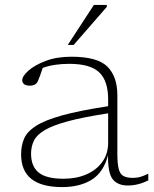

<svg xmlns="http://www.w3.org/2000/svg" viewBox="-20 -752 626 782"><path d="M500 3.5Q460 3.5 439.5 -21.5Q419 -46.5 420 -120Q402 -50.5 353.8 -20.2Q305.5 10 233 10Q66 10 66 -123Q66 -158.5 78 -187Q90 -215.5 125.8 -238.8Q161.5 -262 232.2 -281.8Q303 -301.5 420.5 -319.5V-347Q420.5 -422.5 384.2 -457.2Q348 -492 262 -492Q199.5 -492 154 -475.5Q149 -460 143.8 -445.8Q138.5 -431.5 134.5 -422Q129.5 -411 120.8 -407Q112 -403 103.5 -403Q86 -403 78.2 -409.2Q70.5 -415.5 70.5 -425Q70.5 -441.5 95.5 -464Q120.5 -486.5 165.8 -503.8Q211 -521 270.5 -521Q377 -521 417.5 -480.5Q458 -440 458 -364V-127Q458 -85.5 463.5 -64Q469 -42.5 483 -35Q497 -27.5 521.5 -27.5Q537 -27.5 550.5 -31.2Q564 -35 584 -44.5V-17.5Q543.5 3.5 500 3.5ZM106.5 -126Q106.5 -74.5 137.5 -49.2Q168.5 -24 239 -24Q291.5 -24 332.5 -42Q373.5 -60 397 -93Q420.5 -126 420.5 -170.5V-290.5Q319.5 -275 257.2 -258.2Q195 -241.5 162.2 -222Q129.5 -202.5 118 -178.8Q106.5 -155 106.5 -126ZM256 -569 362.5 -732H415V-724L280 -569Z"/></svg>

Font: Newsreader 6pt ExtraLight
Style: Regular
Weight: 275
Designer: Hugues Gentile
Foundry: Production Type
Version: Version 1.003; ttfautohint (v1.8.3)